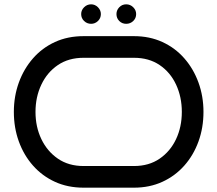

<svg xmlns="http://www.w3.org/2000/svg" viewBox="-20 -867 1004 887"><path d="M920 -350Q920 -277 897 -213.5Q874 -150 831.5 -102Q789 -54 730 -27Q671 0 599 0H366Q293 0 234 -27Q175 -54 132.5 -102Q90 -150 67 -213.5Q44 -277 44 -350Q44 -422 67 -485.5Q90 -549 132.5 -597.5Q175 -646 234 -673Q293 -700 366 -700H599Q671 -700 730 -673Q789 -646 831.5 -597.5Q874 -549 897 -485.5Q920 -422 920 -350ZM820 -350Q820 -419 793.5 -476Q767 -533 717.5 -566.5Q668 -600 599 -600H366Q297 -600 247.5 -566.5Q198 -533 171 -476Q144 -419 144 -350Q144 -281 171 -224.5Q198 -168 247.5 -134Q297 -100 366 -100H599Q668 -100 717.5 -134Q767 -168 793.5 -224.5Q820 -281 820 -350ZM446 -802Q446 -783 432.5 -770Q419 -757 401 -757Q382 -757 368.5 -770Q355 -783 355 -802Q355 -820 368.5 -833.5Q382 -847 401 -847Q419 -847 432.5 -833.5Q446 -820 446 -802ZM609 -802Q609 -783 595.5 -770Q582 -757 563 -757Q544 -757 531 -770Q518 -783 518 -802Q518 -820 531 -833.5Q544 -847 563 -847Q582 -847 595.5 -833.5Q609 -820 609 -802Z"/></svg>

Font: Bruno Ace
Style: Regular
Weight: 400
Version: Version 1.100; ttfautohint (v1.8.4.7-5d5b);gftools[0.9.27]